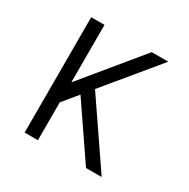

<svg xmlns="http://www.w3.org/2000/svg" viewBox="-126 -647 753 764"><g transform="rotate(30 250.0 -265.0)"><path d="M82 0V-530H143V-266L360 -530H436L238 -290L436 0H364L203 -236L199 -242L143 -174V0Z"/></g></svg>

Font: Iosevka Term Light
Style: Regular
Weight: 300
Monospace: yes
Designer: Belleve Invis
Foundry: Belleve Invis
Version: Version 9.0.1; ttfautohint (v1.8.3)